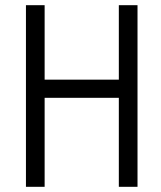

<svg xmlns="http://www.w3.org/2000/svg" viewBox="-20 -720 621 740"><path d="M510 0V-700H438V-413H152V-700H80V0H152V-343H438V0Z"/></svg>

Font: Advent Pro
Style: Medium
Weight: 500
Designer: Andreas Kalpakidis
Foundry: Andreas Kalpakidis
Version: Version 2.002 2008